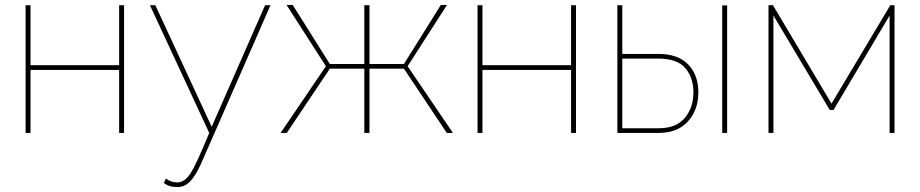

<svg xmlns="http://www.w3.org/2000/svg" viewBox="-20 -540 3738 780"><path d="M104 -519V-275H464V-519H484V0H464V-256H104V0H84V-519Z M646 203 654 185Q673 201 701 201Q730 201 754 164Q778 127 830 0L589 -519H611L840 -25L1057 -519H1079L799 120Q775 174 752.5 197Q730 220 701 220Q666 220 646 203Z M1144 -520H1169L1320 -280H1460V-519H1481V-280H1621L1771 -520H1796L1636 -271L1820 0H1795L1621 -261H1481V0H1460V-261H1320L1145 0H1120L1304 -271Z M1940 -519V-275H2300V-519H2320V0H2300V-256H1940V0H1920V-519Z M2488 0V-519H2508V-321H2654Q2734 -321 2775.5 -278.5Q2817 -236 2817 -164Q2817 -94 2775 -47Q2733 0 2656 0ZM2914 0V-518H2934V0ZM2508 -19H2656Q2727 -19 2762 -61Q2797 -103 2797 -164Q2797 -225 2764 -263.5Q2731 -302 2654 -302H2508Z M3120 -519 3358 -119 3597 -519H3614V0H3594V-477L3366 -93H3351L3122 -477V0H3102V-519Z"/></svg>

Font: Raleway
Style: Thin
Weight: 100
Designer: Matt McInerney, Pablo Impallari, Rodrigo Fuenzalida
Foundry: Matt McInerney, Pablo Impallari, Rodrigo Fuenzalida
Version: Version 3.000